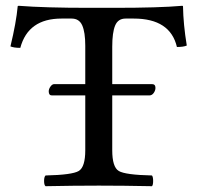

<svg xmlns="http://www.w3.org/2000/svg" viewBox="-20 -640 680 662"><path d="M367 -122Q367 -64 389.5 -50.5Q412 -37 504 -35Q508 -30 508 -16Q508 -2 504 2Q404 0 321 0Q235 0 137 2Q132 -2 132 -16Q132 -30 137 -35Q229 -37 251.5 -50.5Q274 -64 274 -122V-311H159Q148 -311 148 -325Q148 -333 154 -341.5Q160 -350 167 -350H274V-482Q274 -529 263.5 -552.5Q253 -576 227 -576H192Q77 -576 50 -475Q28 -475 16 -480Q36 -563 41 -618Q41 -620 45 -620Q134 -613 288 -613H374Q529 -613 608 -620Q611 -620 611 -618Q612 -556 624 -483Q613 -478 590 -478Q567 -576 441 -576H413Q387 -576 377 -552Q367 -528 367 -479V-350H504Q516 -350 516 -337Q516 -328 510 -319.5Q504 -311 495 -311H367Z"/></svg>

Font: Libertinus Mono
Style: Regular
Weight: 400
Designer: Philipp H. Poll
Foundry: Khaled Hosny
Version: Version 6.7